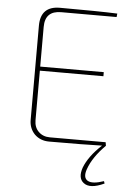

<svg xmlns="http://www.w3.org/2000/svg" viewBox="-60 -734 668 987"><g transform="rotate(5 274.0 -240.5)"><path d="M217 -668Q134 -668 134 -585V-380H462V-359H134V-103Q134 -67 156 -45Q179 -22 215 -22H503L506 -4Q441 61 419 124Q403 169 429 184Q454 198 512 178L516 190Q443 224 409 197Q378 173 397 118Q420 58 486 -3Q395 0 213 0Q168 0 138 -29Q109 -59 109 -103V-589Q109 -690 209 -690Q406 -690 505 -686L503 -668Z"/></g></svg>

Font: Taylor Sans Thin
Style: Regular
Weight: 100
Italic angle: -8°
Designer: Natanael Gama
Version: Version 1.001 September 8, 2015